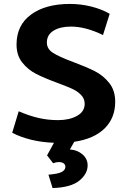

<svg xmlns="http://www.w3.org/2000/svg" viewBox="-20 -712 648 975"><path d="M357 8 335 47Q374 50 399.5 72.5Q425 95 425 128Q425 171 382.5 205.5Q340 240 247 243L226 175Q276 171 294 161Q312 151 312 135Q312 124 303 117.5Q294 111 279 111Q264 111 250 117L219 77L254 13Q193 11 138 -2.5Q83 -16 42 -38L75 -147Q128 -124 175.5 -113Q223 -102 275 -102Q332 -102 371 -123.5Q410 -145 410 -185Q410 -211 391.5 -230Q373 -249 345.5 -261.5Q318 -274 269 -292Q204 -316 163 -337Q122 -358 93 -394.5Q64 -431 64 -486Q64 -584 137.5 -638Q211 -692 335 -692Q390 -692 442.5 -679Q495 -666 537 -642L503 -534Q415 -577 340 -577Q285 -577 251.5 -556Q218 -535 218 -496Q218 -463 250 -443Q282 -423 352 -397Q419 -372 461.5 -350.5Q504 -329 534.5 -291Q565 -253 565 -195Q565 -113 511.5 -60Q458 -7 357 8Z"/></svg>

Font: Martel Sans ExtraBold
Style: Regular
Weight: 800
Designer: Dan Reynolds and Mathieu Réguer
Foundry: Dan Reynolds and Mathieu Réguer
Version: Version 1.002; ttfautohint (v1.1) -l 5 -r 5 -G 72 -x 0 -D la